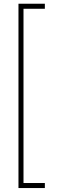

<svg xmlns="http://www.w3.org/2000/svg" viewBox="-20 -832 297 1005"><path d="M214.8 126V152.3H76.7V-812.5H214.8V-786.1H103V126Z"/></svg>

Font: Battambang Thin
Style: Regular
Weight: 100
Designer: Danh Hong
Version: Version 8.002; ttfautohint (v1.8.3)